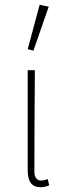

<svg xmlns="http://www.w3.org/2000/svg" viewBox="-20 -772 270 804"><path d="M150 12C165 12 177 8 186 4L180 -22C168 -18 161 -16 152 -16C136 -16 124 -28 124 -52C124 -196 125 -334 126 -478H96V-58C96 -8 116 12 150 12ZM120 -560 184 -744 146 -752 96 -566Z"/></svg>

Font: Source Sans Pro ExtraLight
Style: Regular
Weight: 200
Designer: Paul D. Hunt
Foundry: Adobe Systems Incorporated
Version: Version 3.006;hotconv 1.0.111;makeotfexe 2.5.65597